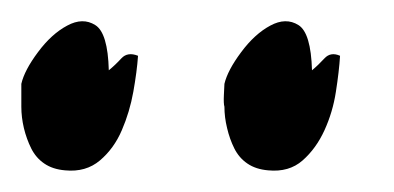

<svg xmlns="http://www.w3.org/2000/svg" viewBox="-20 -1022 369 180"><path d="M109.4 -969.7Q108.4 -955.1 105 -936Q101.6 -917 94.2 -899.9Q86.9 -882.8 73.7 -871.6Q60.5 -860.4 41 -862.3Q29.3 -863.3 21.5 -868.7Q13.7 -874 9.3 -882.8Q4.9 -891.6 2.4 -901.9Q0 -912.1 0 -921.9V-943.4Q2.9 -956.1 15.6 -973.1Q28.3 -990.2 43 -998Q57.6 -1005.9 69.3 -998.5Q81.1 -991.2 82 -956.1Q87.9 -960.9 93.8 -967.3Q99.6 -973.6 109.4 -969.7ZM298.8 -969.7Q297.9 -955.1 294.9 -936Q292 -917 284.2 -899.9Q276.4 -882.8 263.7 -871.6Q251 -860.4 231.4 -862.3Q219.7 -863.3 211.9 -868.7Q204.1 -874 199.7 -882.8Q195.3 -891.6 192.9 -901.9Q190.4 -912.1 190.4 -921.9Q189.5 -924.8 189.9 -933.1Q190.4 -941.4 190.4 -943.4Q193.4 -956.1 206.1 -973.1Q218.8 -990.2 233.4 -998Q248 -1005.9 259.8 -998.5Q271.5 -991.2 272.5 -956.1Q278.3 -960.9 284.2 -967.3Q290 -973.6 298.8 -969.7Z"/></svg>

Font: Homemade Apple
Style: Regular
Weight: 400
Designer: Font Diner, Inc
Foundry: Font Diner, Inc
Version: Version 1.000